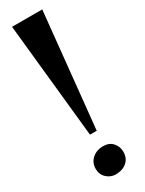

<svg xmlns="http://www.w3.org/2000/svg" viewBox="-235 -921 724 961"><g transform="rotate(-30 126.5 -441.0)"><path d="M213 -891 145.5 -228.5H106.5L38.5 -891ZM45.5 -65.5Q45.5 -101.5 71 -123.8Q96.5 -146 132.5 -146Q169.5 -146 189 -123.5Q208.5 -101 208.5 -72Q208.5 -34 183.8 -12.8Q159 8.5 119 8.5Q90 8.5 67.8 -12.2Q45.5 -33 45.5 -65.5Z"/></g></svg>

Font: Merriweather 120pt ExtraBold
Style: Regular
Weight: 800
Version: Version 2.100